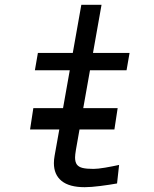

<svg xmlns="http://www.w3.org/2000/svg" viewBox="-20 -770 640 798"><path d="M204 -92Q204 -106.5 207 -123L226.5 -232H105L118.5 -320.5H242L270 -478H125L137.5 -550H282.5L318 -750H402L366.5 -550H518.5L506 -478H354L326 -320.5H469L455.5 -232H310.5L295.5 -147Q292 -126 292 -115.5Q292 -96.5 299.5 -86.2Q307 -76 323.2 -72Q339.5 -68 368.5 -68Q386 -68 416.8 -73.2Q447.5 -78.5 475 -84.5L466.5 -7.5Q436 -2 397 3Q358 8 332 8Q268 8 236 -18Q204 -44 204 -92Z"/></svg>

Font: JuliaMono
Style: Italic
Weight: 400
Italic angle: -9°
Monospace: yes
Designer: cormullion
Foundry: corm
Version: Version 0.057; ttfautohint (v1.8.4)